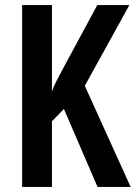

<svg xmlns="http://www.w3.org/2000/svg" viewBox="-20 -734 533 754"><path d="M493 0H363L231 -306L184 -258V0H67V-714H184V-374Q189 -391 201.5 -415.5Q214 -440 232 -473L362 -714H488L313 -397Z"/></svg>

Font: Noto Sans Devanagari UI ExtraCondensed SemiBold
Style: Regular
Weight: 600
Width: 2
Designer: Jelle Bosma - Monotype Design Team
Foundry: Monotype Imaging Inc.
Version: Version 2.004; ttfautohint (v1.8.4.7-5d5b)